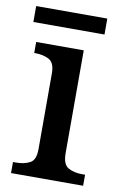

<svg xmlns="http://www.w3.org/2000/svg" viewBox="-80 -725 488 771"><g transform="rotate(10 164.5 -339.0)"><path d="M21 0V-45H34Q66 -45 89.5 -57Q113 -69 113 -113V-423Q113 -466 89.5 -478.5Q66 -491 34 -491H29V-536H223V-117Q223 -71 246 -58Q269 -45 302 -45H315V0ZM4 -613V-678H294V-613Z"/></g></svg>

Font: Noto Serif Sinhala Medium
Style: Regular
Weight: 500
Designer: Jelle Bosma - Monotype Design Team
Foundry: Monotype Imaging Inc.
Version: Version 2.007; ttfautohint (v1.8.4.7-5d5b)